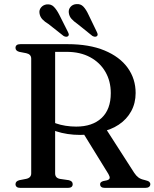

<svg xmlns="http://www.w3.org/2000/svg" viewBox="-20 -915 752 935"><path d="M640.5 -462Q640.5 -413 619 -373.5Q597.5 -334 558.2 -307.8Q519 -281.5 465 -271.5Q448 -268.5 433.2 -265.5Q418.5 -262.5 403.2 -260.2Q388 -258 370 -258Q338.5 -258 309 -262.5Q279.5 -267 254.8 -275.2Q230 -283.5 212.5 -295.5L216.5 -331.5Q231.5 -321.5 252.8 -314Q274 -306.5 299.5 -302.5Q325 -298.5 351 -298.5Q430 -298.5 474.8 -340.5Q519.5 -382.5 519.5 -461.5Q519.5 -520 493.2 -565.2Q467 -610.5 418.8 -636.5Q370.5 -662.5 304.5 -662.5H248.5V-70.5Q248.5 -60 254 -53.2Q259.5 -46.5 271 -44L315.5 -37.5Q326 -34.5 330 -29.8Q334 -25 334 -18Q334 0 310 0H79.5Q67 0 61.2 -5Q55.5 -10 55.5 -18Q55.5 -32.5 74 -37.5L107.5 -44Q119.5 -46.5 125.8 -53.2Q132 -60 132 -70.5V-629.5Q132 -640 125.8 -646.8Q119.5 -653.5 107.5 -656L74 -662.5Q55.5 -667.5 55.5 -682Q55.5 -690.5 61.2 -695.2Q67 -700 79.5 -700H308Q415 -700 489 -669.2Q563 -638.5 601.8 -584.8Q640.5 -531 640.5 -462ZM380 -275 495 -289 633.5 -73.5Q643 -59 654 -50.8Q665 -42.5 684 -38.5Q701 -34.5 706.5 -29.8Q712 -25 712 -18Q712 -10 705.8 -5Q699.5 0 687 0H491.5Q467.5 0 467.5 -18Q467.5 -23.5 471 -27Q474.5 -30.5 482 -33L501 -37Q512.5 -40.5 514 -47.5Q515.5 -54.5 508 -67.5ZM268.5 -843.5 311 -759Q314 -753 315 -748Q316 -743 311.5 -739Q307.5 -735.5 301.5 -736Q295.5 -736.5 289.5 -740L216 -798Q197.5 -809 186.2 -821.2Q175 -833.5 172.5 -849.5Q169.5 -866 179.8 -878.5Q190 -891 207 -893.5Q228.5 -896 242.2 -882Q256 -868 268.5 -843.5ZM411 -843.5 452 -758.5Q455 -752.5 455.5 -747.5Q456 -742.5 452 -739Q447.5 -735.5 441.5 -736.2Q435.5 -737 430 -740L356.5 -799Q339 -811 328 -823.5Q317 -836 315 -853Q313 -869 323.2 -881.2Q333.5 -893.5 351.5 -895Q372.5 -897 386 -882.8Q399.5 -868.5 411 -843.5Z"/></svg>

Font: Fraunces 16pt
Style: Regular
Weight: 400
Version: Version 1.000;[b76b70a41]